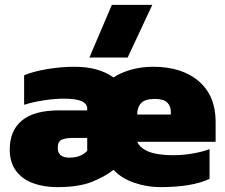

<svg xmlns="http://www.w3.org/2000/svg" viewBox="-20 -758 925 788"><path d="M347 -522 439 -738H605L504 -522ZM214 10Q160 10 116 -6Q72 -22 46 -56.5Q20 -91 20 -145Q20 -222 70 -263.5Q120 -305 223 -305H338V-312Q338 -332 315.5 -342.5Q293 -353 243 -353Q205 -353 161.5 -346.5Q118 -340 79 -328V-449Q117 -465 174 -474.5Q231 -484 286 -484Q385 -484 446 -440Q475 -460 518 -472Q561 -484 608 -484Q727 -484 796 -424.5Q865 -365 865 -258V-176H543Q569 -121 689 -121Q733 -121 774 -128.5Q815 -136 840 -146V-24Q769 10 637 10Q582 10 529.5 -8.5Q477 -27 446 -61Q409 -32 355.5 -11Q302 10 214 10ZM543 -288H681V-301Q681 -322 666.5 -337Q652 -352 615 -352Q575 -352 559 -334.5Q543 -317 543 -288ZM265 -111Q290 -111 308 -118.5Q326 -126 338 -139V-192H282Q249 -192 233 -184.5Q217 -177 217 -151Q217 -111 265 -111Z"/></svg>

Font: Kanit ExtraBold
Style: Regular
Weight: 800
Designer: Katatrad Team
Foundry: CadsonDemak
Version: Version 2.000; ttfautohint (v1.8.3)